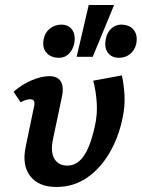

<svg xmlns="http://www.w3.org/2000/svg" viewBox="-20 -731 564 764"><path d="M204 13Q134 13 100.5 -30Q67 -73 82 -146L115 -305Q118 -316 117 -323Q116 -330 112 -333Q108 -336 100 -336Q91 -336 81 -332.5Q71 -329 62 -324L34 -366Q67 -395 106 -411.5Q145 -428 176 -428Q199 -428 212 -418Q225 -408 228.5 -389.5Q232 -371 226 -344L191 -178Q180 -126 196.5 -99Q213 -72 248 -72Q275 -72 295.5 -90Q316 -108 331 -142.5Q346 -177 357 -227Q368 -274 365 -321.5Q362 -369 351 -410L465 -431Q473 -394 475.5 -351Q478 -308 467 -258Q451 -182 414.5 -120.5Q378 -59 325 -23Q272 13 204 13ZM285 -505 333 -711H434L349 -505ZM216 -501Q182 -501 164.5 -521.5Q147 -542 154 -576Q159 -602 179 -617.5Q199 -633 224 -633Q253 -633 267.5 -612Q282 -591 275 -556Q269 -531 253 -516Q237 -501 216 -501ZM454 -501Q424 -501 409 -521.5Q394 -542 401 -576Q406 -602 423 -617.5Q440 -633 462 -633Q495 -633 512 -612Q529 -591 522 -556Q516 -531 497.5 -516Q479 -501 454 -501Z"/></svg>

Font: Ysabeau Office
Style: Bold Italic
Weight: 700
Italic angle: -12°
Designer: Christian Thalmann (Catharsis Fonts)
Version: Version 2.001;gftools[0.9.30]; featfreeze: tnum,lnum,ss02